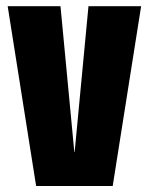

<svg xmlns="http://www.w3.org/2000/svg" viewBox="-20 -618 498 638"><path d="M100 0 5.5 -597.5H181L227 -112.5H228L274 -597.5H449L354.5 0Z"/></svg>

Font: Anybody Condensed ExtraBold
Style: Regular
Weight: 800
Width: 3
Designer: Tyler Finck
Foundry: Etcetera Type Company
Version: Version 1.010; ttfautohint (v1.8.3) -l 8 -r 50 -G 200 -x 14 